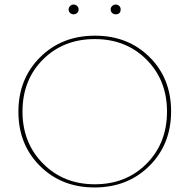

<svg xmlns="http://www.w3.org/2000/svg" viewBox="-20 -820 834 845"><path d="M282 -779Q282 -787 288.5 -793.5Q295 -800 304 -800Q313 -800 319.5 -793.5Q326 -787 326 -779Q326 -769 319.5 -763Q313 -757 304 -757Q295 -757 288.5 -763Q282 -769 282 -779ZM489 -757Q480 -757 473.5 -763Q467 -769 467 -779Q467 -787 473.5 -793.5Q480 -800 489 -800Q498 -800 504.5 -794Q511 -788 511 -779Q511 -757 489 -757ZM396 5Q251 5 156 -89.5Q61 -184 61 -328Q61 -473 156.5 -568Q252 -663 398 -663Q543 -663 638 -569Q733 -475 733 -330Q733 -185 637.5 -90Q542 5 396 5ZM397 -9Q535 -9 625 -99.5Q715 -190 715 -329Q715 -467 625 -557.5Q535 -648 397 -648Q259 -648 169 -558Q79 -468 79 -329Q79 -191 169.5 -100Q260 -9 397 -9Z"/></svg>

Font: EauTestSC Thin
Style: Regular
Weight: 250
Designer: Christian Thalmann (Catharsis Fonts)
Version: Version 0.001;PS 000.001;hotconv 1.0.88;makeotf.lib2.5.64775